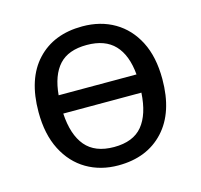

<svg xmlns="http://www.w3.org/2000/svg" viewBox="-86 -639 777 743"><g transform="rotate(-15 302.5 -268.0)"><path d="M551 -269Q551 -136 483.5 -63Q416 10 301 10Q230 10 174.5 -22.5Q119 -55 87 -117.5Q55 -180 55 -269Q55 -402 122 -474Q189 -546 304 -546Q377 -546 432.5 -513.5Q488 -481 519.5 -419.5Q551 -358 551 -269ZM302 -472Q228 -472 191 -431.5Q154 -391 147 -312H459Q452 -391 413.5 -431.5Q375 -472 302 -472ZM303 -63Q380 -63 417 -108Q454 -153 459 -239H146Q151 -153 189 -108Q227 -63 303 -63Z"/></g></svg>

Font: Noto Sans
Style: Regular
Weight: 400
Designer: Monotype Design Team
Foundry: Monotype Imaging Inc.
Version: Version 2.007